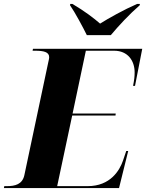

<svg xmlns="http://www.w3.org/2000/svg" viewBox="-51 -964 749 984"><path d="M394 -784H517C557 -832 612 -891 665 -937L666 -944H652C583 -914 503 -869 462 -843C431 -870 383 -907 320 -944H309L308 -937C332 -903 375 -823 394 -784ZM-31 0H559L606 -190H596L579 -140C562 -91 515 -10 398 -10H242L319 -372H541L542 -382H321L389 -704H534C604 -704 639 -653 639 -593C639 -572 637 -554 631 -524H641L678 -714H118L116 -704H129C172 -704 201 -698 201 -671C201 -663 198 -653 196 -643L74 -67C64 -19 26 -10 -16 -10H-29Z"/></svg>

Font: Noto Serif Display ExtraBold
Style: Italic
Weight: 800
Italic angle: -12°
Designer: Monotype Design Team
Foundry: Monotype Imaging Inc.
Version: Version 2.009